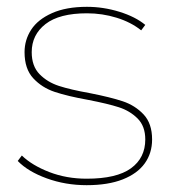

<svg xmlns="http://www.w3.org/2000/svg" viewBox="-20 -540 503 563"><path d="M234 3Q172 3 117 -17Q62 -37 32 -68L44 -84Q74 -55 124.5 -35.5Q175 -16 234 -16Q322 -16 364 -46.5Q406 -77 406 -131Q406 -170 383.5 -192.5Q361 -215 328.5 -225.5Q296 -236 239 -247Q178 -258 140.5 -270.5Q103 -283 77.5 -310.5Q52 -338 52 -387Q52 -423 71.5 -453Q91 -483 132.5 -501.5Q174 -520 235 -520Q283 -520 330 -505.5Q377 -491 406 -467L394 -451Q364 -475 322 -488Q280 -501 235 -501Q154 -501 113.5 -469.5Q73 -438 73 -387Q73 -346 96 -322.5Q119 -299 153 -288Q187 -277 243 -267Q304 -255 340 -243Q376 -231 401 -204.5Q426 -178 426 -131Q426 -91 404.5 -61Q383 -31 340 -14Q297 3 234 3Z"/></svg>

Font: Montserrat
Style: Regular
Weight: 400
Designer: Julieta Ulanovsky
Foundry: Julieta Ulanovsky
Version: Version 8.000